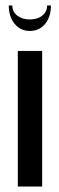

<svg xmlns="http://www.w3.org/2000/svg" viewBox="-20 -681 217 701"><path d="M134 -495V0H45V-495ZM152 -661H166Q166 -619 144.5 -593.5Q123 -568 89 -568Q55 -568 33.5 -594Q12 -620 12 -661H25Q25 -638 43 -624Q61 -610 89 -610Q117 -610 134.5 -624Q152 -638 152 -661Z"/></svg>

Font: Moniqa Narrow Heading
Style: Bold
Weight: 700
Width: 4
Designer: Rajesh Rajput
Foundry: Rajesh Rajput
Version: Version 1.000